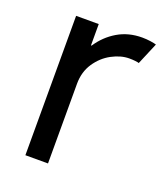

<svg xmlns="http://www.w3.org/2000/svg" viewBox="-104 -597 575 670"><g transform="rotate(20 183.0 -262.5)"><path d="M67.4 -517.6H151.4V-438.5H153.8Q179.7 -478 219.5 -501.7Q259.3 -525.4 310.5 -525.4Q326.2 -525.4 341.3 -523.2Q356.4 -521 363.3 -518.6L329.1 -437.5Q326.2 -439 315.7 -440.2Q305.2 -441.4 293 -441.4Q261.7 -441.4 228.5 -423.6Q195.3 -405.8 173.3 -372.8Q151.4 -339.8 151.4 -295.9V0H67.4Z"/></g></svg>

Font: Reddit Sans A
Style: Regular
Weight: 400
Designer: Stephen Hutchings
Foundry: Reddit
Version: Version 1.013